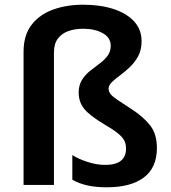

<svg xmlns="http://www.w3.org/2000/svg" viewBox="-20 -785 724 815"><path d="M581 -610Q581 -574 567 -547.5Q553 -521 532 -501Q511 -481 490 -465.5Q469 -450 455 -436.5Q441 -423 441 -409Q441 -396 449.5 -385.5Q458 -375 479.5 -360.5Q501 -346 538 -322Q589 -289 617.5 -252.5Q646 -216 646 -157Q646 -73 590.5 -31.5Q535 10 434 10Q386 10 350.5 2Q315 -6 287 -22V-127Q311 -111 350.5 -98Q390 -85 426 -85Q471 -85 493 -102.5Q515 -120 515 -154Q515 -174 507.5 -188.5Q500 -203 480.5 -219Q461 -235 423 -257Q361 -294 337.5 -323Q314 -352 314 -392Q314 -423 327.5 -445Q341 -467 361.5 -483.5Q382 -500 402.5 -515Q423 -530 436.5 -548Q450 -566 450 -591Q450 -625 416.5 -644Q383 -663 333 -663Q298 -663 270 -653Q242 -643 225.5 -621Q209 -599 209 -562V0H80V-565Q80 -635 113.5 -679Q147 -723 204.5 -744Q262 -765 333 -765Q405 -765 461 -747Q517 -729 549 -694.5Q581 -660 581 -610Z"/></svg>

Font: Noto Sans Nag Mundari SemiBold
Style: Regular
Weight: 600
Version: Version 1.000